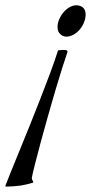

<svg xmlns="http://www.w3.org/2000/svg" viewBox="-120 -490 381 718"><path d="M-100.1 205.1Q-93.8 188.5 -80.1 154.5Q-66.4 120.6 -48.3 76.7Q-30.3 32.7 -9.8 -18.1Q10.7 -68.8 30.5 -119.6Q50.3 -170.4 67.9 -217.5Q85.4 -264.6 97.2 -301.8Q106 -302.7 113.8 -303.2Q121.6 -303.7 129.9 -301.8L132.8 -296.9Q125 -274.9 112.8 -236.3Q100.6 -197.8 86.9 -151.4Q73.2 -105 59.1 -54.9Q44.9 -4.9 32.7 40.3Q20.5 85.4 11.5 121.1Q2.4 156.7 -1 174.8Q-1 183.6 3.9 187V192.9Q-9.3 196.8 -20.3 199.5Q-31.2 202.1 -42.7 203.9Q-54.2 205.6 -67.4 206.5Q-80.6 207.5 -98.1 208ZM127.9 -353Q115.7 -353 105.5 -362.3Q95.2 -371.6 95.2 -388.2Q95.2 -403.8 101.8 -418.7Q108.4 -433.6 118.4 -445.1Q128.4 -456.5 140.9 -463.4Q153.3 -470.2 165 -470.2Q170.4 -470.2 176.5 -468.8Q182.6 -467.3 188 -463.6Q193.4 -460 196.8 -453.1Q200.2 -446.3 200.2 -436Q200.2 -420.9 194.1 -406Q188 -391.1 178 -379.4Q168 -367.7 154.8 -360.4Q141.6 -353 127.9 -353Z"/></svg>

Font: Romanesco
Style: Regular
Weight: 400
Designer: Astigmatic (AOETI)
Foundry: Astigmatic (AOETI)
Version: Version 1.000